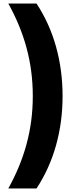

<svg xmlns="http://www.w3.org/2000/svg" viewBox="-20 -870 420 1083"><path d="M333 -328C333 -524 283 -703 186 -850H27C117 -687 165 -520 165 -328C165 -137 117 30 27 193H186C283 46 333 -133 333 -328Z"/></svg>

Font: Noto Sans Tamil UI Black
Style: Regular
Weight: 900
Designer: Jelle Bosma - Monotype Design Team
Foundry: Monotype Imaging Inc.
Version: Version 2.004